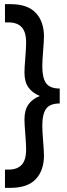

<svg xmlns="http://www.w3.org/2000/svg" viewBox="-20 -770 322 926"><path d="M268 -343V-271Q221 -271 202.5 -245.5Q184 -220 184 -164Q184 -139 188 -89Q192 -39 192 -20Q192 52 152.5 94Q113 136 31 136H4V48H21Q63 48 84.5 25Q106 2 106 -50Q106 -73 102 -123Q98 -173 98 -194Q98 -239 117 -266Q136 -293 172 -307Q136 -322 117 -348.5Q98 -375 98 -420Q98 -441 102 -491Q106 -541 106 -564Q106 -616 84.5 -639Q63 -662 21 -662H4V-750H31Q113 -750 152.5 -708Q192 -666 192 -594Q192 -575 188 -525Q184 -475 184 -450Q184 -394 202.5 -368.5Q221 -343 268 -343Z"/></svg>

Font: Cabin Condensed SemiBold
Style: Regular
Weight: 600
Width: 3
Designer: Pablo Impallari
Foundry: Pablo Impallari. http://www.impallari.com Igino Marini. http://www.ikern.com
Version: Version 2.200